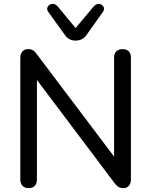

<svg xmlns="http://www.w3.org/2000/svg" viewBox="-20 -966 781 993"><path d="M128 7Q108 7 96.5 -5Q85 -17 85 -38V-665Q85 -688 96 -700Q107 -712 125 -712Q142 -712 151 -706Q160 -700 171 -685L595 -123H570V-667Q570 -689 581.5 -700.5Q593 -712 614 -712Q635 -712 646 -700.5Q657 -689 657 -667V-38Q657 -17 646.5 -5Q636 7 619 7Q603 7 592.5 0.5Q582 -6 571 -21L148 -583H171V-38Q171 -17 160 -5Q149 7 128 7ZM371 -756Q354 -756 340 -763Q326 -770 315 -786L230 -904Q222 -915 224.5 -925Q227 -935 236.5 -941Q246 -947 257 -945.5Q268 -944 278 -933L371 -821L465 -933Q475 -944 486 -945.5Q497 -947 506 -941Q515 -935 517.5 -925.5Q520 -916 512 -904L428 -786Q417 -770 402.5 -763Q388 -756 371 -756Z"/></svg>

Font: Nunito Medium
Style: Regular
Weight: 500
Designer: Vernon Adams
Foundry: Vernon Adams
Version: Version 3.601